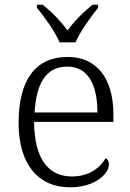

<svg xmlns="http://www.w3.org/2000/svg" viewBox="-20 -786 554 816"><path d="M233 -606H301C320 -651 366 -715 397 -753V-766H373C330 -731 297 -697 267 -657C237 -697 205 -731 161 -766H137V-753C168 -715 215 -651 233 -606ZM277 10C388 10 443 -50 443 -87C443 -101 437 -110 429 -114C405 -72 358 -36 286 -36C186 -36 126 -110 125 -268H462V-299C462 -457 388 -544 268 -544C134 -544 59 -451 59 -263C59 -89 142 10 277 10ZM394 -308H127C134 -431 175 -503 266 -503C355 -503 394 -425 394 -308Z"/></svg>

Font: Noto Serif Light
Style: Regular
Weight: 300
Designer: Monotype Design Team
Foundry: Monotype Imaging Inc.
Version: Version 2.013